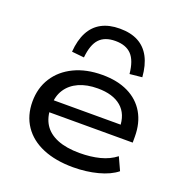

<svg xmlns="http://www.w3.org/2000/svg" viewBox="-136 -880 959 1009"><g transform="rotate(20 343.0 -375.5)"><path d="M381 9Q283 9 211.5 -21Q140 -51 101.5 -108Q63 -165 63 -243Q63 -319 100 -377Q137 -435 204.5 -467.5Q272 -500 362 -500Q446 -500 506.5 -470.5Q567 -441 599.5 -385.5Q632 -330 632 -253V-220H142V-287H564L541 -269Q541 -346 494.5 -385.5Q448 -425 363 -425Q302 -425 257.5 -405Q213 -385 188.5 -347.5Q164 -310 164 -257V-248Q164 -191 188.5 -152.5Q213 -114 263 -93.5Q313 -73 388 -73Q449 -73 500 -86Q551 -99 588 -128L621 -56Q583 -25 518.5 -8Q454 9 381 9ZM238 -553 169 -560Q174 -626 197.5 -670.5Q221 -715 263 -737.5Q305 -760 365 -760Q426 -760 468 -737.5Q510 -715 533.5 -670.5Q557 -626 562 -560L493 -553Q486 -626 455 -658.5Q424 -691 365 -691Q306 -691 275.5 -658.5Q245 -626 238 -553Z"/></g></svg>

Font: Nunito Sans 10pt Expanded Medium
Style: Regular
Weight: 500
Width: 7
Designer: Vernon Adams
Foundry: Vernon Adams
Version: Version 3.101;gftools[0.9.27]